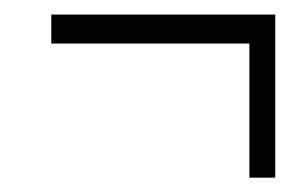

<svg xmlns="http://www.w3.org/2000/svg" viewBox="-20 -399 400 265"><path d="M359.9 -153.8H324.2V-338.9H50.8V-378.9H359.9Z"/></svg>

Font: Open Sans Hebrew Condensed Light
Style: Italic
Weight: 300
Width: 3
Italic angle: -12°
Foundry: Ascender Corporation, Yanek Iontef
Version: Version 2.001;PS 002.001;hotconv 1.0.70;makeotf.lib2.5.58329